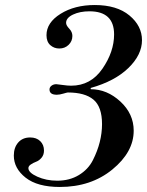

<svg xmlns="http://www.w3.org/2000/svg" viewBox="-20 -731 585 764"><path d="M263 -390Q341 -390 387.5 -457.5Q434 -525 434 -594Q434 -686 336 -686Q298 -686 270.5 -673Q243 -660 243 -640Q243 -630 255.5 -617Q268 -604 268 -588Q268 -567 253 -552.5Q238 -538 216 -538Q195 -538 180 -551.5Q165 -565 165 -591Q165 -641 221 -676Q277 -711 357 -711Q445 -711 495 -669.5Q545 -628 545 -571Q545 -513 491 -460.5Q437 -408 341 -381V-376Q406 -376 459 -327Q512 -278 512 -211Q512 -126 427 -56.5Q342 13 218 13Q129 13 82 -24Q35 -61 35 -112Q35 -144 52.5 -164Q70 -184 100 -184Q125 -184 140 -169.5Q155 -155 155 -132Q155 -115 145.5 -103.5Q136 -92 124 -87.5Q112 -83 102.5 -76.5Q93 -70 93 -62Q93 -44 128.5 -28Q164 -12 208 -12Q257 -12 294 -34.5Q331 -57 349.5 -93.5Q368 -130 377 -166Q386 -202 386 -237Q386 -306 352 -334.5Q318 -363 250 -363Q247 -363 232 -358.5Q217 -354 206 -354Q177 -354 177 -375Q177 -384 185 -390Q193 -396 204 -396Q208 -396 228.5 -393Q249 -390 263 -390Z"/></svg>

Font: Libre Bodoni
Style: Italic
Weight: 400
Italic angle: -13°
Designer: Pablo Impallari, Rodrigo Fuenzalida
Foundry: Pablo Impallari, Rodrigo Fuenzalida
Version: Version 1.001